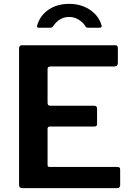

<svg xmlns="http://www.w3.org/2000/svg" viewBox="-20 -977 685 997"><path d="M94 -742C84 -742 79 -736.3 79 -725V-18C79 -11.3 80.5 -6.7 83.5 -4C86.5 -1.3 91.3 0 98 0H587C593 0 597.3 -1.5 600 -4.5C602.7 -7.5 604 -11 604 -15V-96C604 -101.3 602.8 -105 600.5 -107C598.2 -109 594 -110 588 -110H238C234 -110 231.2 -110.8 229.5 -112.5C227.8 -114.2 227 -117.3 227 -122V-308C227 -316 231.3 -320 240 -320H470C479.3 -320 484 -324 484 -332V-413C484 -423 479 -428 469 -428H241C231.7 -428 227 -433 227 -443V-618C227 -627.3 232.7 -632 244 -632H574C586 -632 592 -638.3 592 -651V-727C592 -737 587.7 -742 579 -742ZM437 -833H496C504 -833 508 -835.7 508 -841L507 -847C497 -879.7 476.8 -906.2 446.5 -926.5C416.2 -946.8 380.3 -957 339 -957C297.7 -957 262.2 -947 232.5 -927C202.8 -907 183 -879.7 173 -845C171.7 -842.3 171.7 -839.7 173 -837C174.3 -834.3 177 -833 181 -833H239C243.7 -833 247.2 -833.7 249.5 -835C251.8 -836.3 254.7 -839.3 258 -844C279.3 -874 306.3 -889 339 -889C356.3 -889 372.5 -884.5 387.5 -875.5C402.5 -866.5 414 -855.7 422 -843C424 -839 426.2 -836.3 428.5 -835C430.8 -833.7 433.7 -833 437 -833Z"/></svg>

Font: Libre Franklin SemiBold
Style: Regular
Weight: 600
Designer: Pablo Impallari, Rodrigo Fuenzalida
Foundry: Impallari Type
Version: Version 1.002; ttfautohint (v1.5)